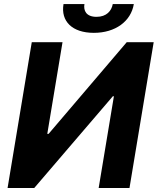

<svg xmlns="http://www.w3.org/2000/svg" viewBox="-20 -938 787 958"><path d="M138.5 -727.3 17.8 0H150.9L543 -457.7H548.3L472.3 0H626.1L746.8 -727.3H612.2L222.3 -269.9H215.9L291.9 -727.3ZM296.9 -917.6C282.3 -831.7 340.6 -774.1 448.2 -774.1C555.8 -774.1 633.5 -831.7 647.7 -917.6H542.6C536.6 -884.2 512.1 -854 461.6 -854C410.2 -854 395.6 -884.9 401.3 -917.6Z"/></svg>

Font: Magic Ui Pro
Style: Bold Italic
Weight: 700
Italic angle: -9.39999°
Designer: Stefan Endress, Andreas Faust
Version: Version 1.000;FEAKit 1.0